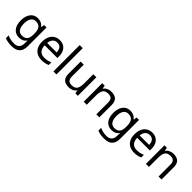

<svg xmlns="http://www.w3.org/2000/svg" viewBox="273 -2222 3924 3924"><g transform="rotate(45 2235.0 -260.0)"><path d="M275 -546Q328 -546 370.5 -526Q413 -506 443 -465H448L460 -536H530V9Q530 124 471.5 182Q413 240 290 240Q232 240 183.5 231.5Q135 223 97 206V125Q176 167 295 167Q364 167 403.5 126.5Q443 86 443 16V-5Q443 -17 444 -39.5Q445 -62 446 -71H442Q414 -30 372.5 -10Q331 10 276 10Q172 10 113.5 -63Q55 -136 55 -267Q55 -395 113.5 -470.5Q172 -546 275 -546ZM287 -472Q220 -472 183 -418.5Q146 -365 146 -266Q146 -167 182.5 -114.5Q219 -62 289 -62Q370 -62 407 -105.5Q444 -149 444 -246V-267Q444 -377 406 -424.5Q368 -472 287 -472Z M907 -546Q976 -546 1025.5 -516Q1075 -486 1101.5 -431.5Q1128 -377 1128 -304V-251H761Q763 -160 807.5 -112.5Q852 -65 932 -65Q983 -65 1022.5 -74.5Q1062 -84 1104 -102V-25Q1063 -7 1023 1.5Q983 10 928 10Q852 10 793.5 -21Q735 -52 702.5 -113.5Q670 -175 670 -264Q670 -352 699.5 -415Q729 -478 782.5 -512Q836 -546 907 -546ZM906 -474Q843 -474 806.5 -433.5Q770 -393 763 -321H1036Q1035 -389 1004 -431.5Q973 -474 906 -474Z M1352 0H1264V-760H1352Z M1970 -536V0H1898L1885 -71H1881Q1855 -29 1809 -9.5Q1763 10 1711 10Q1614 10 1565 -36.5Q1516 -83 1516 -185V-536H1605V-191Q1605 -127 1634 -95Q1663 -63 1724 -63Q1813 -63 1847.5 -113Q1882 -163 1882 -257V-536Z M2398 -546Q2494 -546 2543 -499.5Q2592 -453 2592 -349V0H2505V-343Q2505 -408 2476 -440Q2447 -472 2385 -472Q2296 -472 2262 -422Q2228 -372 2228 -278V0H2140V-536H2211L2224 -463H2229Q2255 -505 2301 -525.5Q2347 -546 2398 -546Z M2948 -546Q3001 -546 3043.5 -526Q3086 -506 3116 -465H3121L3133 -536H3203V9Q3203 124 3144.5 182Q3086 240 2963 240Q2905 240 2856.5 231.5Q2808 223 2770 206V125Q2849 167 2968 167Q3037 167 3076.5 126.5Q3116 86 3116 16V-5Q3116 -17 3117 -39.5Q3118 -62 3119 -71H3115Q3087 -30 3045.5 -10Q3004 10 2949 10Q2845 10 2786.5 -63Q2728 -136 2728 -267Q2728 -395 2786.5 -470.5Q2845 -546 2948 -546ZM2960 -472Q2893 -472 2856 -418.5Q2819 -365 2819 -266Q2819 -167 2855.5 -114.5Q2892 -62 2962 -62Q3043 -62 3080 -105.5Q3117 -149 3117 -246V-267Q3117 -377 3079 -424.5Q3041 -472 2960 -472Z M3580 -546Q3649 -546 3698.5 -516Q3748 -486 3774.5 -431.5Q3801 -377 3801 -304V-251H3434Q3436 -160 3480.5 -112.5Q3525 -65 3605 -65Q3656 -65 3695.5 -74.5Q3735 -84 3777 -102V-25Q3736 -7 3696 1.5Q3656 10 3601 10Q3525 10 3466.5 -21Q3408 -52 3375.5 -113.5Q3343 -175 3343 -264Q3343 -352 3372.5 -415Q3402 -478 3455.5 -512Q3509 -546 3580 -546ZM3579 -474Q3516 -474 3479.5 -433.5Q3443 -393 3436 -321H3709Q3708 -389 3677 -431.5Q3646 -474 3579 -474Z M4195 -546Q4291 -546 4340 -499.5Q4389 -453 4389 -349V0H4302V-343Q4302 -408 4273 -440Q4244 -472 4182 -472Q4093 -472 4059 -422Q4025 -372 4025 -278V0H3937V-536H4008L4021 -463H4026Q4052 -505 4098 -525.5Q4144 -546 4195 -546Z"/></g></svg>

Font: Noto Sans Vithkuqi
Style: Regular
Weight: 400
Version: Version 1.001